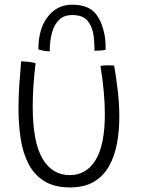

<svg xmlns="http://www.w3.org/2000/svg" viewBox="-20 -794 629 836"><path d="M417.5 -507Q428.5 -509.5 447 -509.5Q454.5 -509.5 463.5 -509.2Q472.5 -509 477 -508.5Q486.5 -454 493 -397Q499.5 -340 499.5 -285.5Q499.5 -223 489 -167.5Q478.5 -112 454 -69.2Q429.5 -26.5 388.2 -2.2Q347 22 285 22Q216.5 22 172.5 -5.5Q128.5 -33 104 -80.8Q79.5 -128.5 70 -190.2Q60.5 -252 60.5 -321Q60.5 -372 64 -424.5Q67.5 -477 72 -527Q77 -527 85.8 -526.2Q94.5 -525.5 102 -525Q111 -524 119.5 -522.5Q128 -521 135 -519Q122.5 -416.5 122.5 -331Q122.5 -176 164.8 -103.8Q207 -31.5 283.5 -31.5Q355.5 -31.5 396 -96.8Q436.5 -162 436.5 -298Q436.5 -390 417.5 -507ZM147 -579Q147 -668 187.8 -720.8Q228.5 -773.5 293.5 -773.5Q363.5 -773.5 395 -736.2Q426.5 -699 437.5 -629.5Q439 -617.5 439.5 -604.5Q440 -591.5 440 -577.5Q428.5 -574.5 416 -573.8Q403.5 -573 391.5 -573Q391.5 -591 390.5 -607.8Q389.5 -624.5 387.5 -639.5Q381.5 -679.5 361 -704Q340.5 -728.5 294.5 -728.5Q258 -728.5 236.5 -707Q215 -685.5 205.8 -649.5Q196.5 -613.5 196.5 -570.5Q183 -570.5 169.2 -573.2Q155.5 -576 147 -579Z"/></svg>

Font: Grandstander ExtraLight
Style: Regular
Weight: 200
Designer: Tyler Finck
Foundry: Etcetera Type Co
Version: Version 1.200; ttfautohint (v1.8.3)